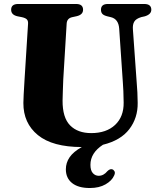

<svg xmlns="http://www.w3.org/2000/svg" viewBox="-20 -720 800 965"><path d="M597.5 -305 579 -576.5Q575.5 -624 538 -633.5L519.5 -638Q501.5 -642.5 494.5 -650.2Q487.5 -658 487.5 -671Q487.5 -700 522 -700H705Q740.5 -700 740.5 -671Q740.5 -648 708 -638L690 -634Q663.5 -626 654.8 -611.2Q646 -596.5 648 -572L667 -306Q671.5 -257 672 -203Q673 -127.5 630 -71Q587 -14.5 497.5 7.5Q434.5 48.5 434.5 108.5Q434.5 136.5 446.5 150Q458.5 163.5 476 163.5Q501 163.5 520 140Q533 127.5 544 131Q551 133 555.5 141Q560 149 553.5 162.5Q542.5 188 510.5 206.5Q478.5 225 431.5 225Q373.5 225 342.2 200Q311 175 311 131Q311 98 329.8 70.5Q348.5 43 391 19Q244 19 170.5 -41Q97 -101 97.5 -202.5Q97.5 -217.5 99 -245Q100.5 -272.5 103.5 -322L121 -600.5Q122 -615 115.2 -622.2Q108.5 -629.5 91 -633.5L68.5 -638Q36 -645 36 -671Q36 -700 71.5 -700H362.5Q397.5 -700 397.5 -671Q397.5 -646 365 -638.5L342 -633.5Q316.5 -627.5 315 -601L298 -321Q296.5 -288 295.8 -261.2Q295 -234.5 294.5 -214.5Q294 -129 332.2 -90Q370.5 -51 438.5 -51Q514.5 -51 558.5 -92.2Q602.5 -133.5 601.5 -205Q601 -240 600 -262.5Q599 -285 597.5 -305Z"/></svg>

Font: Fraunces 9pt
Style: Bold
Weight: 700
Version: Version 1.000;[b76b70a41]